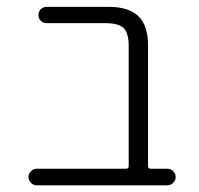

<svg xmlns="http://www.w3.org/2000/svg" viewBox="-20 -565 583 563"><path d="M357.4 -428.7Q357.4 -467.8 342.8 -482.4Q328.1 -497.1 288.1 -497.1H117.2Q106.4 -497.1 99.6 -503.9Q92.8 -510.7 92.8 -521Q92.8 -531.2 99.6 -538.1Q106.4 -544.9 117.2 -544.9H298.8Q357.4 -544.9 385.7 -517.6Q414.1 -490.2 414.1 -431.6V-78.1Q414.1 -70.3 421.9 -70.3H470.7Q480.5 -70.3 487.8 -63Q495.1 -55.7 495.1 -45.9Q495.1 -36.1 487.8 -28.8Q480.5 -21.5 470.7 -21.5H87.9Q78.1 -21.5 70.8 -28.8Q63.5 -36.1 63.5 -45.9Q63.5 -55.7 70.8 -63Q78.1 -70.3 87.9 -70.3H349.6Q357.4 -70.3 357.4 -78.1Z"/></svg>

Font: Gen Jyuu Gothic P Light
Style: Regular
Weight: 200
Designer: [Source Han Sans]
Ryoko NISHIZUKA  (kana & ideographs); Paul D. Hunt (Latin, Greek & Cyrillic); Wenlong ZHANG  (bopomofo
Version: Version 1.002.20150607